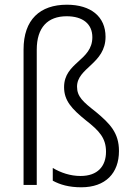

<svg xmlns="http://www.w3.org/2000/svg" viewBox="-20 -836 568 815"><path d="M428 -680C428 -765 366 -816 264 -816C150 -816 80 -753 80 -626V-51H136V-625C136 -720 183 -767 263 -767C332 -767 372 -734 372 -678C372 -578 252 -572 252 -466C252 -409 284 -374 346 -324C401 -281 430 -250 430 -192C430 -130 394 -89 322 -89C278 -89 238 -103 204 -123V-69C235 -52 273 -41 325 -41C428 -41 485 -101 485 -195C485 -272 447 -311 387 -361C332 -404 307 -426 307 -468C307 -549 428 -565 428 -680Z"/></svg>

Font: Noto Sans Tamil UI SemiCondensed Light
Style: Regular
Weight: 300
Width: 4
Designer: Jelle Bosma - Monotype Design Team
Foundry: Monotype Imaging Inc.
Version: Version 2.004